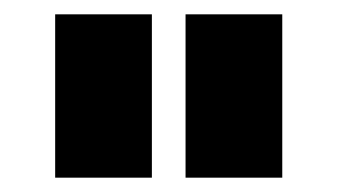

<svg xmlns="http://www.w3.org/2000/svg" viewBox="-20 -746 471 268"><path d="M192 -498V-726H57V-498ZM374 -498V-726H239V-498Z"/></svg>

Font: Raleway
Style: ExtraBold
Weight: 800
Designer: Matt McInerney, Pablo Impallari, Rodrigo Fuenzalida
Foundry: Matt McInerney, Pablo Impallari, Rodrigo Fuenzalida
Version: Version 3.000